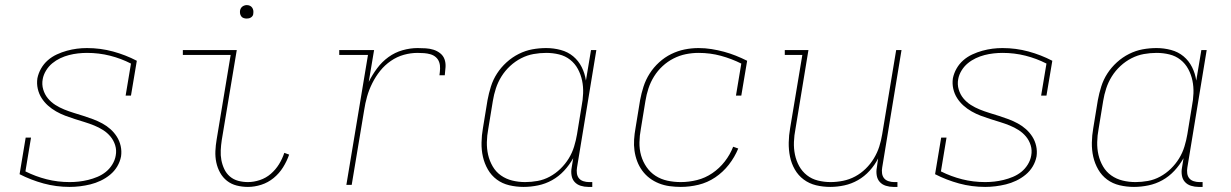

<svg xmlns="http://www.w3.org/2000/svg" viewBox="-20 -727 4840 755"><path d="M254 8Q201 8 151.5 -5.5Q102 -19 57 -42L81 -186H102L80 -53Q120 -33 163.5 -22Q207 -11 254 -11Q272 -11 290 -13Q308 -15 326.5 -19.5Q345 -24 363 -31.5Q381 -39 396 -51Q411 -63 421.5 -80Q432 -97 435 -115Q439 -136 433 -155.5Q427 -175 414.5 -190Q402 -205 385.5 -215.5Q369 -226 350.5 -233.5Q332 -241 312.5 -247Q293 -253 274 -259Q255 -265 236.5 -272Q218 -279 200.5 -289Q183 -299 168.5 -312Q154 -325 143.5 -341.5Q133 -358 128.5 -378Q124 -398 127 -419Q131 -439 141.5 -457.5Q152 -476 168 -490Q184 -504 203.5 -513Q223 -522 243 -527.5Q263 -533 282.5 -535.5Q302 -538 322 -538Q375 -538 424.5 -524.5Q474 -511 518 -488L495 -351H474L495 -477Q456 -497 412.5 -508Q369 -519 322 -519Q305 -519 287 -517Q269 -515 251.5 -510.5Q234 -506 217 -498Q200 -490 185.5 -478Q171 -466 161 -449.5Q151 -433 148 -416Q144 -395 150 -375Q156 -355 168.5 -340Q181 -325 197.5 -314.5Q214 -304 232.5 -296.5Q251 -289 270.5 -283Q290 -277 309 -271Q328 -265 346.5 -258Q365 -251 382.5 -241.5Q400 -232 414.5 -219Q429 -206 439.5 -189.5Q450 -173 454.5 -153Q459 -133 456 -112Q452 -91 441 -72.5Q430 -54 413 -40Q396 -26 376 -16.5Q356 -7 335.5 -2Q315 3 294.5 5.5Q274 8 254 8Z M955 8Q932 8 910.5 2.5Q889 -3 872.5 -16Q856 -29 845.5 -48Q835 -67 830.5 -88.5Q826 -110 827 -133Q828 -156 832 -179L887 -511H699V-530H911L852 -176Q849 -156 848 -136Q847 -116 850.5 -97.5Q854 -79 862 -62Q870 -45 884 -33Q898 -21 916.5 -16Q935 -11 955 -11Q978 -11 1002 -19Q1026 -27 1045 -43.5Q1064 -60 1077 -81Q1090 -102 1098 -126L1117 -119Q1108 -93 1093 -69Q1078 -45 1056 -27Q1034 -9 1007.5 -0.5Q981 8 955 8ZM950 -654Q944 -654 938 -656Q932 -658 928.5 -663Q925 -668 924 -674Q923 -680 924 -686Q925 -691 927.5 -695Q930 -699 933.5 -701.5Q937 -704 941.5 -705.5Q946 -707 950 -707Q957 -707 962.5 -704.5Q968 -702 971.5 -697Q975 -692 976 -686Q977 -680 976 -674Q976 -669 973.5 -665Q971 -661 967 -658.5Q963 -656 959 -655Q955 -654 950 -654Z M1342 0 1427 -511H1314V-530H1451L1430 -405Q1444 -433 1463 -458.5Q1482 -484 1507.5 -502.5Q1533 -521 1563 -529.5Q1593 -538 1622 -538Q1638 -538 1654 -537Q1670 -536 1684.5 -531.5Q1699 -527 1711 -517.5Q1723 -508 1728 -494Q1733 -480 1732 -463.5Q1731 -447 1729 -431H1708Q1710 -444 1710.5 -457.5Q1711 -471 1707 -482.5Q1703 -494 1694 -502Q1685 -510 1673 -513.5Q1661 -517 1648 -518Q1635 -519 1622 -519Q1595 -519 1568 -511.5Q1541 -504 1517 -487.5Q1493 -471 1475 -448.5Q1457 -426 1444 -400Q1431 -374 1423.5 -347.5Q1416 -321 1412 -294L1363 0Z M2039 8Q2010 8 1982.5 1.5Q1955 -5 1933.5 -21Q1912 -37 1898.5 -60.5Q1885 -84 1879 -110.5Q1873 -137 1873.5 -166Q1874 -195 1879 -223L1897 -333Q1902 -360 1910.5 -387Q1919 -414 1934.5 -438Q1950 -462 1972 -482Q1994 -502 2020 -515Q2046 -528 2073 -533Q2100 -538 2128 -538Q2157 -538 2185 -530.5Q2213 -523 2234 -505.5Q2255 -488 2267.5 -463Q2280 -438 2284 -410L2304 -530H2325L2249 -68Q2247 -57 2248.5 -45.5Q2250 -34 2256.5 -26Q2263 -18 2274 -14.5Q2285 -11 2296 -11H2309V8H2293Q2278 8 2263.5 3.5Q2249 -1 2239.5 -11.5Q2230 -22 2227.5 -37.5Q2225 -53 2228 -68L2234 -105Q2219 -78 2198 -55.5Q2177 -33 2151 -18.5Q2125 -4 2096 2Q2067 8 2039 8ZM2045 -11Q2069 -11 2094 -15.5Q2119 -20 2142 -32.5Q2165 -45 2184 -63.5Q2203 -82 2216.5 -104Q2230 -126 2237.5 -150.5Q2245 -175 2249 -199L2267 -309Q2272 -334 2273 -360Q2274 -386 2269 -410Q2264 -434 2252.5 -455.5Q2241 -477 2222 -492Q2203 -507 2178.5 -513Q2154 -519 2128 -519Q2103 -519 2078 -514.5Q2053 -510 2029.5 -498Q2006 -486 1986 -467.5Q1966 -449 1952 -426.5Q1938 -404 1930 -379.5Q1922 -355 1918 -330L1900 -220Q1895 -194 1894.5 -168Q1894 -142 1899.5 -118Q1905 -94 1917.5 -72.5Q1930 -51 1950 -37Q1970 -23 1994.5 -17Q2019 -11 2045 -11Z M2657 8Q2635 8 2613 5Q2591 2 2571 -6Q2551 -14 2534.5 -26.5Q2518 -39 2505.5 -56Q2493 -73 2485.5 -93Q2478 -113 2475 -134.5Q2472 -156 2473.5 -178.5Q2475 -201 2479 -223L2497 -333Q2502 -360 2510.5 -386.5Q2519 -413 2534.5 -437.5Q2550 -462 2572 -482Q2594 -502 2619.5 -514.5Q2645 -527 2672 -532.5Q2699 -538 2727 -538Q2753 -538 2778 -534Q2803 -530 2827 -523.5Q2851 -517 2873.5 -508Q2896 -499 2918 -488L2895 -351H2874L2895 -477Q2857 -496 2815 -507.5Q2773 -519 2727 -519Q2702 -519 2677 -514Q2652 -509 2628.5 -497Q2605 -485 2585.5 -467Q2566 -449 2552 -426.5Q2538 -404 2530 -379.5Q2522 -355 2518 -330L2500 -220Q2495 -194 2494.5 -167Q2494 -140 2501 -115.5Q2508 -91 2522.5 -70Q2537 -49 2558 -35.5Q2579 -22 2604.5 -16.5Q2630 -11 2657 -11Q2689 -11 2721 -19Q2753 -27 2781 -46Q2809 -65 2830 -92Q2851 -119 2863 -150L2883 -143Q2869 -109 2846 -79.5Q2823 -50 2792.5 -29.5Q2762 -9 2727 -0.5Q2692 8 2657 8Z M3245 8Q3216 8 3189 1.5Q3162 -5 3140.5 -21Q3119 -37 3105.5 -60.5Q3092 -84 3086.5 -111Q3081 -138 3081.5 -166.5Q3082 -195 3087 -223L3135 -511H3066V-530H3159L3108 -220Q3103 -195 3102 -169Q3101 -143 3106 -119Q3111 -95 3122.5 -74Q3134 -53 3153 -38Q3172 -23 3196.5 -17Q3221 -11 3246 -11Q3270 -11 3295 -16Q3320 -21 3342.5 -33Q3365 -45 3384 -63.5Q3403 -82 3416.5 -104.5Q3430 -127 3437.5 -150.5Q3445 -174 3449 -199L3504 -530H3525L3449 -68Q3447 -57 3448.5 -45.5Q3450 -34 3456.5 -26Q3463 -18 3474 -14.5Q3485 -11 3496 -11H3509V8H3493Q3478 8 3463.5 3.5Q3449 -1 3439.5 -11.5Q3430 -22 3427.5 -37.5Q3425 -53 3428 -68L3433 -104Q3420 -78 3399.5 -55.5Q3379 -33 3353.5 -18.5Q3328 -4 3300 2Q3272 8 3245 8Z M3854 8Q3801 8 3751.5 -5.5Q3702 -19 3657 -42L3681 -186H3702L3680 -53Q3720 -33 3763.5 -22Q3807 -11 3854 -11Q3872 -11 3890 -13Q3908 -15 3926.5 -19.5Q3945 -24 3963 -31.5Q3981 -39 3996 -51Q4011 -63 4021.5 -80Q4032 -97 4035 -115Q4039 -136 4033 -155.5Q4027 -175 4014.5 -190Q4002 -205 3985.5 -215.5Q3969 -226 3950.5 -233.5Q3932 -241 3912.5 -247Q3893 -253 3874 -259Q3855 -265 3836.5 -272Q3818 -279 3800.5 -289Q3783 -299 3768.5 -312Q3754 -325 3743.5 -341.5Q3733 -358 3728.5 -378Q3724 -398 3727 -419Q3731 -439 3741.5 -457.5Q3752 -476 3768 -490Q3784 -504 3803.5 -513Q3823 -522 3843 -527.5Q3863 -533 3882.5 -535.5Q3902 -538 3922 -538Q3975 -538 4024.5 -524.5Q4074 -511 4118 -488L4095 -351H4074L4095 -477Q4056 -497 4012.5 -508Q3969 -519 3922 -519Q3905 -519 3887 -517Q3869 -515 3851.5 -510.5Q3834 -506 3817 -498Q3800 -490 3785.5 -478Q3771 -466 3761 -449.5Q3751 -433 3748 -416Q3744 -395 3750 -375Q3756 -355 3768.5 -340Q3781 -325 3797.5 -314.5Q3814 -304 3832.5 -296.5Q3851 -289 3870.5 -283Q3890 -277 3909 -271Q3928 -265 3946.5 -258Q3965 -251 3982.5 -241.5Q4000 -232 4014.5 -219Q4029 -206 4039.5 -189.5Q4050 -173 4054.5 -153Q4059 -133 4056 -112Q4052 -91 4041 -72.5Q4030 -54 4013 -40Q3996 -26 3976 -16.5Q3956 -7 3935.5 -2Q3915 3 3894.5 5.5Q3874 8 3854 8Z M4439 8Q4410 8 4382.5 1.5Q4355 -5 4333.5 -21Q4312 -37 4298.5 -60.5Q4285 -84 4279 -110.5Q4273 -137 4273.5 -166Q4274 -195 4279 -223L4297 -333Q4302 -360 4310.5 -387Q4319 -414 4334.5 -438Q4350 -462 4372 -482Q4394 -502 4420 -515Q4446 -528 4473 -533Q4500 -538 4528 -538Q4557 -538 4585 -530.5Q4613 -523 4634 -505.5Q4655 -488 4667.5 -463Q4680 -438 4684 -410L4704 -530H4725L4649 -68Q4647 -57 4648.5 -45.5Q4650 -34 4656.5 -26Q4663 -18 4674 -14.5Q4685 -11 4696 -11H4709V8H4693Q4678 8 4663.5 3.5Q4649 -1 4639.5 -11.5Q4630 -22 4627.5 -37.5Q4625 -53 4628 -68L4634 -105Q4619 -78 4598 -55.5Q4577 -33 4551 -18.5Q4525 -4 4496 2Q4467 8 4439 8ZM4445 -11Q4469 -11 4494 -15.5Q4519 -20 4542 -32.5Q4565 -45 4584 -63.5Q4603 -82 4616.5 -104Q4630 -126 4637.5 -150.5Q4645 -175 4649 -199L4667 -309Q4672 -334 4673 -360Q4674 -386 4669 -410Q4664 -434 4652.5 -455.5Q4641 -477 4622 -492Q4603 -507 4578.5 -513Q4554 -519 4528 -519Q4503 -519 4478 -514.5Q4453 -510 4429.5 -498Q4406 -486 4386 -467.5Q4366 -449 4352 -426.5Q4338 -404 4330 -379.5Q4322 -355 4318 -330L4300 -220Q4295 -194 4294.5 -168Q4294 -142 4299.5 -118Q4305 -94 4317.5 -72.5Q4330 -51 4350 -37Q4370 -23 4394.5 -17Q4419 -11 4445 -11Z"/></svg>

Font: Iosevka Slab Thin Extended
Style: Italic
Weight: 100
Width: 7
Italic angle: -9°
Monospace: yes
Designer: Belleve Invis
Foundry: Belleve Invis
Version: Version 11.1.0; ttfautohint (v1.8.3)